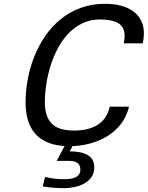

<svg xmlns="http://www.w3.org/2000/svg" viewBox="-20 -754 774 1006"><path d="M114 -217Q114 -277 125.5 -339Q137 -401 160 -458.5Q183 -516 217.5 -566Q252 -616 298 -653.5Q344 -691 402 -712.5Q460 -734 530 -734Q575 -734 612.5 -724.5Q650 -715 677 -695.5Q704 -676 719 -647Q734 -618 734 -579Q734 -556 728 -527H628Q631 -538 632 -548Q633 -558 633 -565Q633 -613 599.5 -632.5Q566 -652 503 -652Q452 -652 410.5 -631.5Q369 -611 337 -577Q305 -543 282 -499Q259 -455 244 -406.5Q229 -358 222 -309Q215 -260 215 -217Q215 -147 249 -108.5Q283 -70 370 -70Q445 -70 493 -101Q541 -132 555 -195H656Q644 -144 614.5 -105.5Q585 -67 543 -41Q501 -15 449.5 -1.5Q398 12 344 12Q283 12 239 -4Q195 -20 167.5 -50Q140 -80 127 -122.5Q114 -165 114 -217ZM378 -20 345 39Q408 39 441 59.5Q474 80 474 123Q474 153 459.5 173.5Q445 194 422 207Q399 220 371 226Q343 232 317 232Q261 232 204 223L216 173Q267 185 315 185Q328 185 343 183.5Q358 182 371 177Q384 172 392.5 161.5Q401 151 401 134Q401 112 386.5 100.5Q372 89 346 89H277L335 -20Z"/></svg>

Font: Perun
Style: Italic
Weight: 400
Italic angle: -12°
Foundry: Copyright (c) Stefan Peev, Context Ltd, 2016
Version: Version 1.027